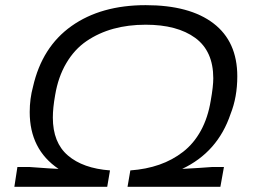

<svg xmlns="http://www.w3.org/2000/svg" viewBox="-20 -718 996 738"><path d="M35.2 0 46.9 -76.2H91.8Q184.6 -69.3 205.1 -68.8Q94.2 -143.6 94.2 -287.1Q94.2 -338.4 106.9 -384.8Q141.6 -537.6 254.9 -617.9Q368.2 -698.2 540 -698.2Q709 -698.2 800.5 -628.2Q892.1 -558.1 892.1 -424.8Q892.1 -344.7 866.2 -279.8Q816.9 -133.3 680.2 -68.8Q747.6 -72.3 796.9 -76.2H840.8L827.1 0H470.2L481 -63Q542 -67.4 592.3 -85Q642.6 -102.5 683.6 -134.3Q724.6 -166 752 -215.8Q779.3 -265.6 790 -331.1Q799.8 -385.7 799.8 -417Q799.8 -521.5 730.5 -572.3Q661.1 -623 540 -623Q472.7 -623 416 -607.4Q359.4 -591.8 312.7 -560.1Q266.1 -528.3 234.9 -475.3Q203.6 -422.4 191.9 -352.1Q183.1 -302.7 183.1 -266.1Q183.1 -169.9 241 -120.4Q298.8 -70.8 402.8 -63L392.1 0Z"/></svg>

Font: Archivo Expanded Light
Style: Italic
Weight: 300
Width: 7
Italic angle: -10°
Designer: Hector Gatti
Foundry: Omnibus-Type
Version: Version 2.001